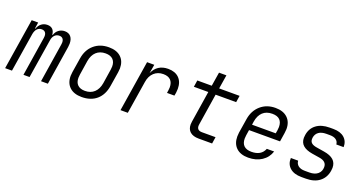

<svg xmlns="http://www.w3.org/2000/svg" viewBox="-38 -1320 3677 1950"><g transform="rotate(20 1800.0 -345.0)"><path d="M556 -458Q556 -441 553 -421L487 0H413L479 -421Q481 -435 481 -442Q481 -469 468 -483.5Q455 -498 431 -498Q401 -498 381 -477.5Q361 -457 356 -421L289 0H223L289 -421Q291 -437 291 -443Q291 -469 278 -483.5Q265 -498 240 -498Q211 -498 192 -478Q173 -458 166 -421L99 0H25L112 -550H182L172 -482H177Q189 -518 216 -539Q243 -560 280 -560Q316 -560 336 -540Q356 -520 359 -482H364Q375 -518 403 -539Q431 -560 468 -560Q510 -560 533 -533Q556 -506 556 -458Z M677 -154Q677 -167 681 -197L706 -353Q721 -449 785 -504.5Q849 -560 945 -560Q1029 -560 1075.5 -516.5Q1122 -473 1122 -396Q1122 -383 1118 -353L1093 -197Q1077 -97 1015 -43.5Q953 10 854 10Q770 10 723.5 -33.5Q677 -77 677 -154ZM1014 -197 1038 -353Q1041 -373 1041 -388Q1041 -437 1013.5 -463.5Q986 -490 934 -490Q873 -490 834.5 -454.5Q796 -419 785 -353L761 -197Q758 -178 758 -162Q758 -113 785.5 -86.5Q813 -60 865 -60Q926 -60 964.5 -96Q1003 -132 1014 -197Z M1745 -402Q1745 -382 1742 -359L1736 -326H1656L1660 -353Q1663 -371 1663 -388Q1663 -439 1636 -466Q1609 -493 1557 -493Q1497 -493 1457 -456Q1417 -419 1407 -353L1351 0H1272L1359 -550H1437L1421 -454Q1443 -506 1484.5 -533Q1526 -560 1585 -560Q1661 -560 1703 -518Q1745 -476 1745 -402Z M2116 0Q2056 0 2023.5 -28Q1991 -56 1991 -108Q1991 -124 1994 -140L2047 -478H1891L1902 -550H2058L2082 -700H2162L2138 -550H2359L2348 -478H2126L2073 -140Q2071 -126 2071 -122Q2071 -72 2127 -72H2273L2262 0Z M2922 -396Q2922 -383 2918 -353L2903 -256H2568L2559 -197Q2556 -178 2556 -161Q2556 -110 2583.5 -83.5Q2611 -57 2665 -57Q2771 -57 2803 -139H2882Q2860 -70 2799.5 -30Q2739 10 2654 10Q2570 10 2524 -34Q2478 -78 2478 -155Q2478 -176 2481 -197L2506 -353Q2521 -447 2585.5 -503.5Q2650 -560 2745 -560Q2829 -560 2875.5 -516Q2922 -472 2922 -396ZM2578 -318H2834L2840 -353Q2843 -373 2843 -389Q2843 -440 2816 -466.5Q2789 -493 2735 -493Q2671 -493 2632.5 -457Q2594 -421 2583 -353Z M3230 10Q3149 10 3105 -29.5Q3061 -69 3064 -135H3143Q3145 -101 3170.5 -81Q3196 -61 3242 -61H3291Q3349 -61 3381.5 -89Q3414 -117 3414 -164Q3414 -226 3334 -238L3253 -251Q3186 -262 3152 -292Q3118 -322 3118 -374Q3118 -389 3121 -405Q3132 -478 3186.5 -519Q3241 -560 3330 -560H3369Q3446 -560 3488.5 -522.5Q3531 -485 3530 -422H3451Q3449 -453 3425 -471Q3401 -489 3358 -489H3319Q3267 -489 3237 -467Q3207 -445 3201 -405Q3200 -399 3200 -389Q3200 -362 3218.5 -346.5Q3237 -331 3277 -325L3357 -312Q3427 -301 3461.5 -270Q3496 -239 3496 -186Q3496 -170 3493 -153Q3481 -77 3425.5 -33.5Q3370 10 3279 10Z"/></g></svg>

Font: JetBrains Mono Semi Light
Style: Italic
Weight: 350
Italic angle: -9°
Monospace: yes
Designer: Philipp Nurullin, Konstantin Bulenkov
Foundry: JetBrains
Version: 2.002